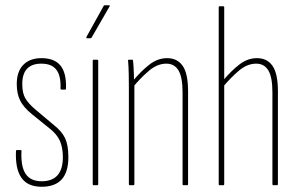

<svg xmlns="http://www.w3.org/2000/svg" viewBox="-20 -707 1139 733"><path d="M139 6Q86 6 62 -28Q38 -62 41 -130Q41 -134 44 -134H60Q62 -134 62 -131Q59 -71 78 -43Q97 -15 139 -15Q220 -15 220 -107Q220 -144 208.5 -169.5Q197 -195 170 -216L102 -271Q70 -297 57 -323Q44 -349 44 -386Q44 -434 69 -459.5Q94 -485 138 -485Q188 -485 211 -456.5Q234 -428 232 -369Q232 -365 229 -365H214Q213 -365 212 -366Q211 -367 211 -369Q213 -418 195 -441Q177 -464 138 -464Q65 -464 65 -386Q65 -352 76.5 -332Q88 -312 115 -289L184 -231Q216 -206 228.5 -179.5Q241 -153 241 -107Q241 -50 215.5 -22Q190 6 139 6Z M337 0Q334 0 334 -4V-475Q334 -479 337 -479H351Q355 -479 355 -475V-4Q355 0 351 0ZM312 -561Q311 -561 310 -562.5Q309 -564 310 -566L375 -683Q377 -687 379 -687H395Q398 -687 399 -685.5Q400 -684 398 -682L330 -564Q329 -561 325 -561Z M680 0Q677 0 677 -4V-355Q677 -412 661.5 -438Q646 -464 615 -464Q581 -464 549.5 -437.5Q518 -411 488 -375V-399Q519 -436 550.5 -460.5Q582 -485 618 -485Q657 -485 677.5 -455.5Q698 -426 698 -358V-4Q698 0 694 0ZM475 0Q472 0 472 -4V-368Q472 -395 471.5 -423Q471 -451 469 -475Q468 -479 472 -479H484Q488 -479 488 -475Q490 -456 491 -427Q492 -398 492 -383L493 -382V-4Q493 0 489 0Z M1023 0Q1020 0 1020 -4V-355Q1020 -412 1004.5 -438Q989 -464 958 -464Q924 -464 892.5 -437.5Q861 -411 831 -375V-399Q862 -436 893.5 -460.5Q925 -485 961 -485Q1000 -485 1020.5 -455.5Q1041 -426 1041 -358V-4Q1041 0 1037 0ZM817 0Q815 0 815 -4V-679Q815 -683 818 -683H832Q836 -683 836 -679V-4Q836 0 833 0Z"/></svg>

Font: Sofia Sans Extra Condensed Thin
Style: Regular
Weight: 250
Version: Version 4.100